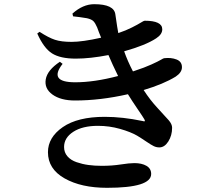

<svg xmlns="http://www.w3.org/2000/svg" viewBox="-20 -833 1040 917"><path d="M615 -492 624 -495Q670 -510 703 -525Q736 -540 748.5 -547.5Q761 -555 764 -555Q797 -559 823 -549Q849 -539 849 -512Q849 -487 819 -467Q760 -431 666 -403Q697 -355 733 -316.5Q769 -278 785.5 -259Q802 -240 802 -223Q802 -186 784 -157.5Q766 -129 741 -129Q727 -129 714.5 -135Q702 -141 678.5 -157Q655 -173 635 -185Q604 -203 553 -217.5Q502 -232 448 -232Q374 -232 330 -203.5Q286 -175 286 -131Q286 -105 302 -86.5Q318 -68 345.5 -58.5Q373 -49 402.5 -45Q432 -41 466 -41Q515 -41 556.5 -47.5Q598 -54 622 -54Q657 -54 679.5 -41Q702 -28 702 -2Q702 64 491 64Q368 64 288.5 19Q209 -26 209 -106Q209 -177 280 -226Q351 -275 480 -275Q566 -275 661 -255Q670 -252 671.5 -254.5Q673 -257 669 -264Q664 -273 637 -312.5Q610 -352 591 -383Q459 -353 338 -353Q270 -353 230.5 -381.5Q191 -410 198.5 -454Q206 -498 266 -538L279 -528Q210 -440 339 -440Q430 -440 544 -470Q516 -527 498 -570Q410 -553 342 -553Q268 -553 228.5 -578Q189 -603 158 -673L169 -681Q212 -653 242.5 -643Q273 -633 322 -633Q374 -633 463 -653Q459 -662 452.5 -679Q446 -696 444 -702Q435 -723 426 -732Q417 -741 395 -746Q359 -752 329 -755L326 -768Q376 -813 430 -813Q525 -813 531 -764Q541 -694 545 -675Q581 -687 610.5 -702Q640 -717 653.5 -725.5Q667 -734 671 -734Q755 -734 755 -693Q755 -669 726 -650Q676 -617 573 -588Q589 -542 615 -492Z"/></svg>

Font: Swei Spring CJKtc
Style: Bold
Weight: 700
Version: Version 1.021